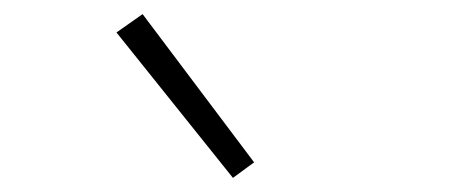

<svg xmlns="http://www.w3.org/2000/svg" viewBox="-20 -807 640 272"><path d="M310 -555 145 -761 182 -787 340 -577Z"/></svg>

Font: Iosevka Extralight Extended
Style: Regular
Weight: 200
Width: 7
Monospace: yes
Designer: Belleve Invis
Foundry: Belleve Invis
Version: Version 32.5.0; ttfautohint (v1.8.4)